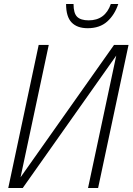

<svg xmlns="http://www.w3.org/2000/svg" viewBox="-20 -933 658 953"><path d="M21 0 172 -710H222L82 -53L546 -710H618L467 0H417L557 -657L93 0ZM415 -793Q363 -793 335.5 -821.5Q308 -850 308 -913H345Q345 -867 363 -849.5Q381 -832 420 -832Q502 -832 530 -913H567Q549 -859 512 -826Q475 -793 415 -793Z"/></svg>

Font: Geist Mono ExtraLight
Style: Italic
Weight: 200
Italic angle: -12°
Monospace: yes
Designer: Basement.studio, Andrés Briganti, Mateo Zaragoza
Foundry: Basement.studio, Vercel, Andrés Briganti, Guido Ferreyra, Mateo Zaragoza
Version: Version 1.500; ttfautohint (v1.8.4.7-5d5b)